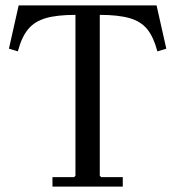

<svg xmlns="http://www.w3.org/2000/svg" viewBox="-20 -690 650 710"><path d="M559 -670 595 -510 562 -500Q548 -553 524.5 -582Q501 -611 459 -623Q417 -635 349 -635V-40L354 -35H434V0H174V-35H254L259 -40V-635Q191 -635 149.5 -623Q108 -611 84 -582Q60 -553 46 -500L13 -510L49 -670Z"/></svg>

Font: Brygada 1918
Style: Regular
Weight: 400
Designer: Mateusz Machalski | Borys Kosmynka | Przemek Hoffer
Foundry: NIEPODLEGLA 2018
Version: Version 3.006